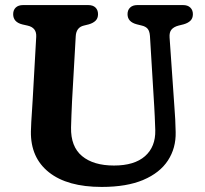

<svg xmlns="http://www.w3.org/2000/svg" viewBox="-20 -720 810 758"><path d="M589 -298 572 -578Q570.5 -597.5 562.8 -606.5Q555 -615.5 540 -619L520 -624Q483.5 -633.5 483.5 -664Q483.5 -680.5 493.8 -690.2Q504 -700 522.5 -700H702.5Q721 -700 731.2 -690.2Q741.5 -680.5 741.5 -664Q741.5 -648 732 -638.5Q722.5 -629 705 -624L685 -619Q666 -614 657 -603.2Q648 -592.5 649.5 -572L668.5 -298.5Q670.5 -273 671.8 -248.8Q673 -224.5 673.5 -198.5Q675 -135.5 643 -86.5Q611 -37.5 545.8 -9.8Q480.5 18 381.5 18Q246 18 173.2 -39.8Q100.5 -97.5 102 -201Q102 -215.5 103.5 -238.8Q105 -262 106.5 -285.8Q108 -309.5 109 -326L123 -575Q125 -611 88.5 -619L68.5 -623.5Q32 -632.5 32 -664Q32 -680.5 42.2 -690.2Q52.5 -700 71.5 -700H328Q347 -700 357 -690.2Q367 -680.5 367 -664Q367 -648 357.5 -638.5Q348 -629 331 -624L311 -619Q281 -612 279 -577L264.5 -322Q263 -290 262 -264Q261 -238 260.5 -217Q259 -141 304 -103.8Q349 -66.5 430 -66.5Q510.5 -66.5 552.5 -103.5Q594.5 -140.5 593 -206Q592 -238.5 591 -259Q590 -279.5 589 -298Z"/></svg>

Font: Fraunces 9pt SuperSoft SemiBold
Style: Regular
Weight: 600
Version: Version 1.000;[0bf87f6ff]